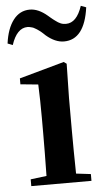

<svg xmlns="http://www.w3.org/2000/svg" viewBox="-68 -837 483 874"><g transform="rotate(-5 173.5 -400.5)"><path d="M335 -798 359 -789Q339 -643 245 -643Q205 -643 164 -678Q163 -679 155.5 -686Q148 -693 146 -694.5Q144 -696 137 -701.5Q130 -707 127 -708.5Q124 -710 117.5 -714Q111 -718 106.5 -719Q102 -720 96.5 -721.5Q91 -723 85 -723Q36 -723 11 -647L-12 -656Q-3 -724 26.5 -762.5Q56 -801 102 -801Q141 -801 182 -766Q184 -764 192.5 -757Q201 -750 203.5 -748Q206 -746 213.5 -740.5Q221 -735 225 -732.5Q229 -730 235.5 -727Q242 -724 248.5 -723Q255 -722 261 -722Q310 -722 335 -798ZM245 -385V-235Q245 -153 247 -39L314 -31V0H39V-31L112 -40Q114 -154 114 -235V-306Q114 -386 111 -458L30 -466V-493L235 -550L248 -541Z"/></g></svg>

Font: Swei Spring CJKtc
Style: Bold
Weight: 700
Version: Version 1.021